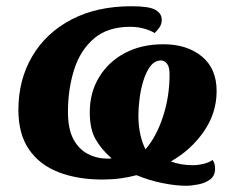

<svg xmlns="http://www.w3.org/2000/svg" viewBox="-20 -566 754 616"><path d="M577 30Q544 30 501.5 21.5Q459 13 418 -4Q392 3 365.5 6.5Q339 10 308 10Q229 10 168 -13.5Q107 -37 73 -86.5Q39 -136 39 -213Q39 -310 83.5 -385.5Q128 -461 209.5 -503.5Q291 -546 402 -546Q458 -546 478.5 -534.5Q499 -523 499 -502Q499 -488 490.5 -476.5Q482 -465 476 -460Q466 -467 444.5 -473.5Q423 -480 398 -480Q325 -480 281 -442Q237 -404 217.5 -341.5Q198 -279 198 -207Q198 -152 215.5 -119.5Q233 -87 262 -72Q291 -57 326 -57Q334 -57 338 -58Q305 -87 286.5 -119.5Q268 -152 268 -206Q268 -269 298 -318.5Q328 -368 381 -396Q434 -424 504 -424Q580 -424 627.5 -385Q675 -346 675 -274Q675 -203 633.5 -143.5Q592 -84 528 -48Q560 -36 599 -36Q615 -36 633.5 -40.5Q652 -45 662 -53Q670 -42 670 -25Q670 -2 654.5 9.5Q639 21 617 25.5Q595 30 577 30ZM447 -87Q482 -128 503 -192Q524 -256 524 -327Q524 -351 516 -361.5Q508 -372 497 -372Q476 -372 462 -353Q448 -334 439.5 -305.5Q431 -277 427.5 -247.5Q424 -218 424 -196Q424 -162 430.5 -133.5Q437 -105 447 -87Z"/></svg>

Font: Noto Serif ExtraBold
Style: Italic
Weight: 800
Italic angle: -12°
Designer: Monotype Design Team
Foundry: Monotype Imaging Inc.
Version: Version 2.013